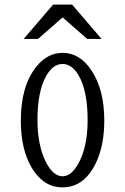

<svg xmlns="http://www.w3.org/2000/svg" viewBox="-20 -788 540 828"><path d="M209 -768.1H291L418 -620.1H356L250 -712.9L144 -620.1H82ZM250.5 -560.1Q323.2 -560.1 373.5 -485.8Q429.7 -402.8 429.7 -268.1Q429.7 -158.7 392.6 -83Q342.3 20 249 20Q168.5 20 118.2 -62.5Q69.8 -141.6 69.8 -268.1Q69.8 -418.9 138.2 -502.4Q185.5 -560.1 250.5 -560.1ZM249.5 -512.2Q208 -512.2 178.7 -459.5Q141.6 -393.1 141.6 -271Q141.6 -161.6 177.7 -89.8Q209 -27.8 250 -27.8Q285.6 -27.8 315.4 -78.1Q357.9 -150.9 357.9 -270Q357.9 -397.5 318.4 -463.9Q289.6 -512.2 249.5 -512.2Z"/></svg>

Font: BIZ UDMincho
Style: Regular
Weight: 400
Monospace: yes
Designer: TypeBank Co., Ltd.
Foundry: Morisawa Inc.
Version: Version 1.06